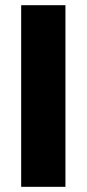

<svg xmlns="http://www.w3.org/2000/svg" viewBox="-20 -722 335 742"><path d="M61.8 0V-701.9H232.9V0Z"/></svg>

Font: Poppins Variable
Style: Regular
Weight: 100
Designer: Jonny Pinhorn
Foundry: Indian Type Foundry
Version: Version 6.000